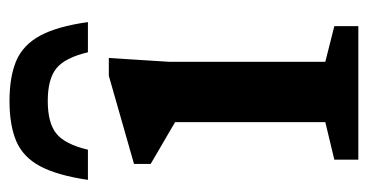

<svg xmlns="http://www.w3.org/2000/svg" viewBox="-205 -569 774 404"><g transform="rotate(-90 182.0 -367.0)"><path d="M262 -525 254 -398.5V-69.5L329 -50.5V0H48V-50.5L127 -69.5V-385.5Q121.5 -389 106.2 -397.8Q91 -406.5 72.8 -417.2Q54.5 -428 39 -437V-472L224.5 -525ZM171.5 -653.5Q125.5 -653.5 103 -635.5Q80.5 -617.5 69 -569H5.5Q15 -633.5 34.2 -669.5Q53.5 -705.5 87 -719.8Q120.5 -734 171.5 -734Q222.5 -734 256 -719.8Q289.5 -705.5 309 -669.5Q328.5 -633.5 337.5 -569H274Q262.5 -617.5 240 -635.5Q217.5 -653.5 171.5 -653.5Z"/></g></svg>

Font: Newsreader 6pt Medium
Style: Regular
Weight: 500
Designer: Hugues Gentile
Foundry: Production Type
Version: Version 1.003; ttfautohint (v1.8.3)